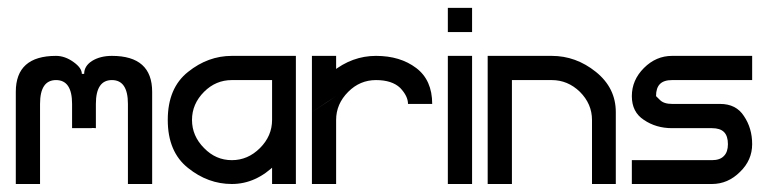

<svg xmlns="http://www.w3.org/2000/svg" viewBox="-20 -460 1920 480"><path d="M19.5 0Q19.5 -139.6 19.5 -230.5Q19.5 -320.3 120.1 -320.3Q142.6 -320.3 164.1 -304.7Q184.6 -290 184.6 -275.4Q186.5 -275.4 188.5 -275.4Q190.4 -275.4 190.4 -275.4Q190.4 -294.9 210 -307.6Q230.5 -320.3 259.8 -320.3Q360.4 -320.3 360.4 -230.5Q360.4 -139.6 360.4 0Q339.8 0 299.8 0Q299.8 -35.2 299.8 -97.7Q299.8 -160.2 299.8 -200.2Q299.8 -259.8 259.8 -259.8Q219.7 -259.8 219.7 -200.2Q219.7 -179.7 219.7 -166Q219.7 -151.4 219.7 -139.6Q209 -140.6 209 -139.6Q209 -139.6 160.2 -139.6Q160.2 -158.2 160.2 -168.9Q160.2 -179.7 160.2 -200.2Q160.2 -259.8 120.1 -259.8Q80.1 -259.8 80.1 -200.2Q80.1 -160.2 80.1 -110.4Q80.1 -59.6 80.1 0Q59.6 0 19.5 0Z M399.4 -160.2Q399.4 -240.2 450.2 -280.3Q500 -320.3 559.6 -320.3Q620.1 -320.3 649.4 -320.3Q679.7 -320.3 719.7 -320.3Q719.7 -212.9 719.7 0Q705.1 0 660.2 0Q674.8 -40 719.7 -160.2Q719.7 -99.6 669.9 -49.8Q620.1 0 559.6 0Q559.6 0 559.6 0Q500 0 450.2 -40Q399.4 -80.1 399.4 -160.2ZM559.6 -259.8Q519.5 -259.8 490.2 -230.5Q460 -200.2 460 -160.2Q460 -120.1 490.2 -89.8Q519.5 -59.6 559.6 -59.6Q599.6 -59.6 629.9 -89.8Q660.2 -120.1 660.2 -160.2Q660.2 -179.7 660.2 -210.9Q660.2 -242.2 660.2 -259.8Q639.6 -259.8 620.1 -259.8Q599.6 -259.8 559.6 -259.8ZM660.2 -99.6Q660.2 -75.2 660.2 0Q674.8 0 719.7 0Q719.7 -25.4 719.7 -99.6Q705.1 -99.6 660.2 -99.6ZM719.7 -99.6Q719.7 -75.2 719.7 0Q705.1 0 660.2 0Q660.2 -25.4 660.2 -99.6Q674.8 -99.6 719.7 -99.6ZM660.2 0Q660.2 -19.5 660.2 -80.1Q669.9 -75.2 700.2 -59.6Q700.2 -44.9 700.2 0Q689.5 0 660.2 0Z M759.8 0Q759.8 -44.9 759.8 -179.7Q759.8 -240.2 810.5 -280.3Q860.4 -320.3 919.9 -320.3Q980.5 -320.3 1020.5 -290Q1060.5 -259.8 1060.5 -200.2Q1040 -200.2 1030.3 -200.2Q1020.5 -200.2 1000 -200.2Q1000 -219.7 980.5 -240.2Q960 -259.8 919.9 -259.8Q879.9 -259.8 850.6 -230.5Q820.3 -200.2 820.3 -160.2Q820.3 -106.4 820.3 0Q805.7 0 759.8 0ZM759.8 -320.3Q759.8 -285.2 759.8 -179.7Q775.4 -190.4 820.3 -219.7Q820.3 -245.1 820.3 -320.3Q805.7 -320.3 759.8 -320.3ZM820.3 -299.8Q805.7 -299.8 759.8 -299.8Q759.8 -269.5 759.8 -179.7Q775.4 -190.4 797.9 -205.1Q820.3 -219.7 820.3 -219.7Q820.3 -247.1 820.3 -299.8Q820.3 -299.8 820.3 -299.8Z M1099.6 -440.4Q1115.2 -440.4 1160.2 -440.4Q1160.2 -424.8 1160.2 -379.9Q1145.5 -379.9 1099.6 -379.9Q1099.6 -394.5 1099.6 -440.4ZM1099.6 -320.3Q1115.2 -320.3 1160.2 -320.3Q1160.2 -240.2 1160.2 0Q1145.5 0 1099.6 0Q1099.6 -80.1 1099.6 -320.3Z M1199.2 0Q1199.2 -80.1 1199.2 -320.3Q1239.3 -320.3 1269.5 -320.3Q1299.8 -320.3 1359.4 -320.3Q1419.9 -320.3 1469.7 -280.3Q1519.5 -240.2 1519.5 -179.7Q1519.5 -120.1 1519.5 0Q1504.9 0 1460 0Q1460 -40 1460 -160.2Q1460 -200.2 1429.7 -230.5Q1399.4 -259.8 1359.4 -259.8Q1327.1 -259.8 1303.7 -259.8Q1279.3 -259.8 1259.8 -259.8Q1259.8 -172.9 1259.8 0Q1245.1 0 1199.2 0Z M1860.4 -320.3Q1860.4 -304.7 1860.4 -259.8Q1815.4 -259.8 1747.1 -259.8Q1679.7 -259.8 1660.2 -259.8Q1639.6 -259.8 1629.9 -250Q1620.1 -240.2 1620.1 -219.7Q1620.1 -219.7 1629.9 -210Q1639.6 -200.2 1660.2 -200.2Q1700.2 -200.2 1725.6 -200.2Q1752 -200.2 1780.3 -200.2Q1820.3 -200.2 1839.8 -169.9Q1860.4 -139.6 1860.4 -99.6Q1860.4 -99.6 1860.4 -99.6Q1860.4 -59.6 1830.1 -30.3Q1799.8 0 1759.8 0Q1693.4 0 1559.6 0Q1559.6 -14.6 1559.6 -59.6Q1610.4 -59.6 1759.8 -59.6Q1780.3 -59.6 1790 -70.3Q1799.8 -80.1 1799.8 -99.6Q1799.8 -120.1 1790 -129.9Q1780.3 -139.6 1759.8 -139.6Q1722.7 -139.6 1701.2 -139.6Q1678.7 -139.6 1660.2 -139.6Q1620.1 -139.6 1589.8 -160.2Q1559.6 -179.7 1559.6 -219.7Q1559.6 -259.8 1589.8 -290Q1620.1 -320.3 1660.2 -320.3Q1726.6 -320.3 1860.4 -320.3Z"/></svg>

Font: Moonwalk
Style: Regular
Weight: 400
Designer: BarCoded
Foundry: BarCoded
Version: Version 1.0